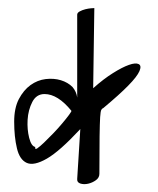

<svg xmlns="http://www.w3.org/2000/svg" viewBox="-20 -574 396 482"><path d="M181.6 -250Q129.9 -194.3 97.7 -175.8Q65.4 -157.2 47.4 -165Q29.3 -172.9 22.5 -201.7Q15.6 -230.5 15.6 -268.6Q15.6 -302.7 27.3 -325.2Q39.1 -347.7 56.6 -360.4Q74.2 -373 94.7 -375.5Q115.2 -377.9 132.8 -372.6Q150.4 -367.2 162.1 -355.5Q171.9 -343.8 173.8 -329.1V-537.1Q173.8 -542 180.2 -545.4Q186.5 -548.8 194.3 -550.8Q202.1 -552.7 208.5 -553.2Q214.8 -553.7 216.8 -553.7L213.9 -352.5Q240.2 -376 263.7 -390.6Q287.1 -405.3 303.7 -411.1Q320.3 -417 328.1 -413.1Q335.9 -409.2 330.1 -395.5Q324.2 -381.8 302.2 -359.4Q280.3 -336.9 239.3 -302.7Q236.3 -301.8 234.4 -298.3Q232.4 -294.9 231.4 -279.8Q230.5 -264.6 230 -231.9Q229.5 -199.2 229.5 -137.7Q229.5 -127.9 220.7 -121.6Q211.9 -115.2 201.2 -112.8Q190.4 -110.4 181.6 -113.3Q172.9 -116.2 173.8 -125ZM91.8 -337.9Q71.3 -337.9 61 -317.9Q50.8 -297.9 49.3 -273.4Q47.9 -249 53.2 -228Q58.6 -207 68.4 -205.1Q67.4 -197.3 73.7 -201.7Q80.1 -206.1 90.3 -215.8Q100.6 -225.6 113.3 -238.8Q126 -252 136.2 -264.2Q146.5 -276.4 153.3 -285.6Q160.2 -294.9 159.2 -295.9Q125 -337.9 91.8 -337.9Z"/></svg>

Font: Shadows Into Light
Style: Regular
Weight: 400
Designer: Kimberly Geswein
Foundry: Kimberly Geswein
Version: Version 001.000